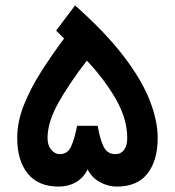

<svg xmlns="http://www.w3.org/2000/svg" viewBox="-20 -688 645 708"><path d="M303.2 -63.5Q288.1 -32.2 260 -16.1Q231.9 0 196.3 0Q121.1 0 82.3 -47.9Q43.5 -95.7 43.5 -179.7Q43.5 -238.8 67.9 -300.3Q92.3 -361.8 131.8 -423.8Q171.4 -485.8 216.3 -545.9L187 -575.2L256.8 -668Q368.2 -569.3 435.1 -481.9Q502 -394.5 531.7 -318.8Q561.5 -243.2 561.5 -179.7Q561.5 -96.2 523.9 -48.1Q486.3 0 411.1 0Q378.4 0 348.4 -16.4Q318.4 -32.7 303.2 -63.5ZM155.3 -179.2Q155.3 -152.3 168.7 -136Q182.1 -119.6 200.7 -119.6Q229 -119.6 241.9 -147.2Q254.9 -174.8 264.2 -224.1H340.3Q348.6 -173.8 362.3 -146.7Q376 -119.6 405.8 -119.6Q425.8 -119.6 437.5 -135.3Q449.2 -150.9 449.2 -179.2Q449.2 -249.5 407 -323Q364.7 -396.5 300.3 -464.4Q234.9 -379.9 195.1 -308.6Q155.3 -237.3 155.3 -179.2Z"/></svg>

Font: Vazirmatn RD FD SemiBold
Style: Regular
Weight: 600
Designer: Saber Rastikerdar
Foundry: Saber Rastikerdar
Version: Version 33.003